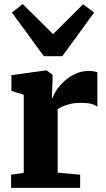

<svg xmlns="http://www.w3.org/2000/svg" viewBox="-20 -906 510 926"><path d="M33.5 0V-63.5L94.5 -72.5V-449L35 -467.5V-543.5L201.5 -566.5H205L233.5 -545.5V-521.5L230.5 -434H234Q238 -449.5 252.5 -471.2Q267 -493 290.2 -514.5Q313.5 -536 343.8 -550Q374 -564 410 -564Q423.5 -564 433.8 -561.8Q444 -559.5 449.5 -557V-391.5Q438 -400.5 419 -405.2Q400 -410 368 -410Q342 -410 320.5 -405Q299 -400 283.2 -393Q267.5 -386 258 -379.5V-73L366.5 -63.5V0ZM191.5 -635 37.5 -845.5 89.5 -886.5 236 -741.5 380.5 -885.5 434 -845.5 280.5 -635Z"/></svg>

Font: Merriweather 24pt Black
Style: Regular
Weight: 900
Designer: Eben Sorkin
Foundry: Eben Sorkin
Version: Version 2.100